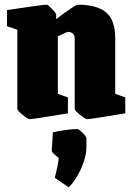

<svg xmlns="http://www.w3.org/2000/svg" viewBox="-20 -496 563 820"><path d="M54 -31V-369L10 -384V-453Q163 -476 180 -476Q185 -476 202.5 -457.5Q220 -439 220 -433V-414Q245 -434 275.5 -455Q306 -476 312 -476Q392 -476 432 -444Q472 -412 472 -333V-95L515 -80V-12Q366 13 352 13Q345 13 322 -5.5Q299 -24 299 -31V-331Q299 -347 290 -353.5Q281 -360 271 -360Q267 -360 227 -341V-95L270 -80V-12Q122 13 106 13Q99 13 76.5 -5.5Q54 -24 54 -31ZM214 263Q227 214 231 179Q229 177 214.5 165Q200 153 201 146L206 69Q227 64 259 59.5Q291 55 310 55Q316 55 332.5 71Q349 87 349 94V134Q349 174 326 225Q303 276 273 304Z"/></svg>

Font: Grenze Black
Style: Regular
Weight: 900
Designer: Renata Polastri
Foundry: Omnibus-Type
Version: Version 1.002; ttfautohint (v1.8)